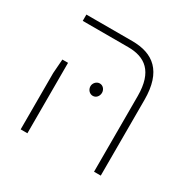

<svg xmlns="http://www.w3.org/2000/svg" viewBox="-128 -668 784 791"><g transform="rotate(30 264.0 -272.5)"><path d="M416 0H448V-360C448 -496 383 -545 283 -545H65V-515H281C361 -515 416 -477 416 -360V0ZM67 0H99V-335H72L67 -268V0ZM255 -327C239 -327 227 -312 227 -298C227 -282 239 -268 255 -268C271 -268 282 -282 282 -298C282 -313 271 -327 255 -327Z"/></g></svg>

Font: Assistant ExtraLight
Style: Regular
Weight: 275
Designer: Hebrew By Ben Nathan, Latin by Paul Hunt
Version: Version 2.001;PS 002.001;hotconv 1.0.88;makeotf.lib2.5.64775